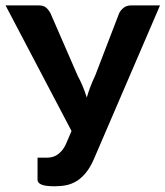

<svg xmlns="http://www.w3.org/2000/svg" viewBox="-26 -668 599 695"><path d="M143.1 -97.2Q150.9 -97.2 159.9 -98.9Q168.9 -100.6 178 -105.7Q187 -110.8 196 -120.6Q205.1 -130.4 212.4 -146L232.9 -193.8L-5.9 -648.4H114.7Q131.3 -648.4 140.6 -640.6Q149.9 -632.8 156.7 -620.1L254.9 -394.5Q265.6 -374.5 273.7 -355Q281.7 -335.4 288.1 -314.9Q299.3 -354 318.8 -395L405.3 -620.1Q410.2 -630.4 420.9 -639.4Q431.6 -648.4 447.8 -648.4H553.2L313.5 -91.3Q300.3 -61.5 284.9 -42.7Q269.5 -23.9 252 -12.9Q234.4 -2 214.6 2.2Q194.8 6.3 172.4 6.3Q138.7 6.3 124.3 0.2Q109.9 -5.9 109.9 -17.1V-97.2H143.1Z"/></svg>

Font: Carlito
Style: Bold
Weight: 700
Designer: Lukasz Dziedzic
Foundry: tyPoland Lukasz Dziedzic
Version: Version 1.104